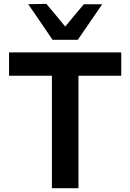

<svg xmlns="http://www.w3.org/2000/svg" viewBox="-20 -988 684 1008"><path d="M252.5 0V-590.5H27.5V-713H616.5V-590.5H392V0ZM256 -779Q224 -826 192 -873Q160 -920 128 -966L223.5 -967.5Q248 -937.5 273 -908.5Q297.5 -879 322.5 -848.5Q347 -878.5 371.2 -907.5Q395.5 -936.5 420 -965.5H516.5Q484.5 -919.5 453 -873Q421 -826 388.5 -779Z"/></svg>

Font: Heraclito SemiBold
Style: Regular
Weight: 600
Designer: Kostas Bartsokas (font) & Cristiano Sobral (main changes)
Foundry: Kostas Bartsokas (font) & Cristiano Sobral (main changes)
Version: Version 1.00;July 8, 2020;FontCreator 13.0.0.2655 64-bit